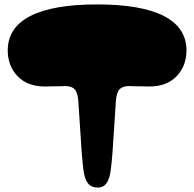

<svg xmlns="http://www.w3.org/2000/svg" viewBox="-20 -834 878 868"><path d="M422 14Q393 14 377.5 -5.5Q362 -25 357 -68Q355 -86 353 -103.5Q351 -121 349 -150.5Q347 -180 343.5 -234Q340 -288 334 -378Q331 -416 318 -430Q305 -444 277 -445Q277 -445 265 -444.5Q253 -444 236.5 -444Q220 -444 205 -443.5Q190 -443 183 -443Q104 -443 59.5 -489.5Q15 -536 15 -606Q15 -709 117 -761.5Q219 -814 419 -814Q619 -814 721 -761.5Q823 -709 823 -606Q823 -536 778.5 -489.5Q734 -443 655 -443Q648 -443 633 -443.5Q618 -444 601.5 -444Q585 -444 573 -444.5Q561 -445 561 -445Q533 -444 520 -430Q507 -416 504 -378Q498 -288 494.5 -234Q491 -180 489 -150.5Q487 -121 485 -103.5Q483 -86 481 -68Q476 -25 461.5 -5.5Q447 14 422 14Z"/></svg>

Font: Matemasie
Style: Regular
Weight: 400
Designer: Adam Yeo
Version: Version 1.001; ttfautohint (v1.8.4.7-5d5b)